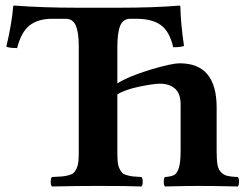

<svg xmlns="http://www.w3.org/2000/svg" viewBox="-20 -673 896 695"><path d="M404.8 -123Q404.8 -101.6 406 -87.6Q407.2 -73.7 412.1 -63.5Q417 -53.2 421.9 -47.9Q426.8 -42.5 438.5 -39.1Q450.2 -35.6 460.9 -34.4Q471.7 -33.2 492.2 -32.2Q496.6 -27.8 496.6 -15.1Q496.6 -2.4 492.2 2Q442.9 0 333 0Q265.6 0 168 2Q163.6 -2.4 163.6 -15.1Q163.6 -27.8 168 -32.2Q190.9 -33.2 203.4 -34.2Q215.8 -35.2 228.5 -38.6Q241.2 -42 246.8 -47.4Q252.4 -52.7 257.3 -63.2Q262.2 -73.7 263.7 -87.6Q265.1 -101.6 265.1 -123V-505.9Q265.1 -555.2 254.6 -580.1Q244.1 -605 217.8 -605H168.9Q117.7 -605 87.2 -581.1Q56.6 -557.1 42 -499Q15.1 -499 2.9 -503.9Q22.5 -586.4 27.8 -649.9Q27.8 -652.8 32.2 -652.8Q133.8 -645 265.1 -645H405.8Q538.6 -645 629.9 -652.8Q630.9 -652.8 631.8 -651.6Q632.8 -650.4 632.8 -649.9Q634.3 -585.9 646 -506.8Q634.8 -502 606.9 -502Q594.2 -558.6 562.7 -581.8Q531.2 -605 473.1 -605H451.2Q425.3 -605 415 -579.6Q404.8 -554.2 404.8 -502.9V-371.1Q444.8 -396.5 522.5 -420.2Q600.1 -443.8 630.9 -443.8Q764.2 -443.8 764.2 -284.2V-127.9Q764.2 -95.7 767.1 -77.9Q770 -60.1 780 -49.8Q790 -39.6 802.7 -36.4Q815.4 -33.2 840.8 -32.2Q845.2 -27.8 845.2 -15.1Q845.2 -2.4 840.8 2Q754.9 0 699.2 0Q661.1 0 577.1 2Q572.8 -2.4 572.8 -15.1Q572.8 -27.8 577.1 -32.2Q600.1 -33.7 610.8 -39.8Q621.6 -45.9 627.7 -66.2Q633.8 -86.4 633.8 -127.9V-294.9Q633.8 -335 613 -352.5Q592.3 -370.1 559.1 -370.1Q536.6 -370.1 484.4 -359.4Q432.1 -348.6 404.8 -331.1Z"/></svg>

Font: Linux Libertine G
Style: Bold
Weight: 700
Designer: Philipp H. Poll
Foundry: Philipp H. Poll
Version: Version 5.0.3